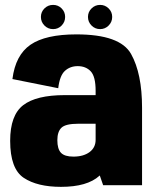

<svg xmlns="http://www.w3.org/2000/svg" viewBox="-20 -738 621 765"><path d="M391 0 377.5 -39Q377 -38.5 376 -37.5Q327.5 6.5 223 6.5Q128.5 6.5 74.5 -29.5Q20.5 -65.5 20.5 -177Q20.5 -279 72.5 -319Q124.5 -359 238 -359H361V-376.5Q361 -433 341.5 -453.8Q322 -474.5 289.5 -474.5Q259.5 -474.5 238.8 -455.8Q218 -437 212 -386.5L29.5 -423Q41.5 -518.5 101.5 -559.8Q161.5 -601 284.5 -601Q458.5 -601 502.2 -523Q546 -445 546 -308.5V0ZM361 -181V-245H292Q241.5 -245 225 -229.2Q208.5 -213.5 208.5 -179.5Q208.5 -144.5 223 -129.2Q237.5 -114 272.5 -114Q312.5 -114 336.8 -132Q361 -150 361 -181ZM379 -622Q359 -622 344.8 -636.2Q330.5 -650.5 330.5 -670.5Q330.5 -690.5 344.8 -704.5Q359 -718.5 379 -718.5Q398.5 -718.5 412.8 -704.5Q427 -690.5 427 -670.5Q427 -650.5 412.8 -636.2Q398.5 -622 379 -622ZM191.5 -622Q171.5 -622 157.2 -636.2Q143 -650.5 143 -670.5Q143 -690.5 157.2 -704.5Q171.5 -718.5 191.5 -718.5Q211.5 -718.5 225.5 -704.5Q239.5 -690.5 239.5 -670.5Q239.5 -650.5 225.5 -636.2Q211.5 -622 191.5 -622Z"/></svg>

Font: Anybody ExtraBold
Style: Regular
Weight: 800
Designer: Tyler Finck
Foundry: Etcetera Type Company
Version: Version 1.010; ttfautohint (v1.8.3) -l 8 -r 50 -G 200 -x 14 